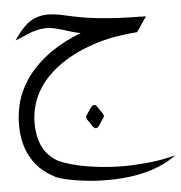

<svg xmlns="http://www.w3.org/2000/svg" viewBox="-56 -458 884 936"><g transform="rotate(-5 385.5 10.5)"><path d="M394.5 55.7Q397 55.2 399.4 55.2Q402.3 55.2 404.8 56.2Q408.7 58.6 412.1 62.7Q415.5 66.9 418.2 71.8Q420.9 76.7 423.8 80.6Q427.7 86.9 433.8 94.7Q439.9 102.5 441.4 109.4Q441.9 110.8 441.9 112.8Q441.9 116.2 439.9 119.1Q437.5 123 434.1 127.4L415 156.2Q412.6 160.2 409.4 163.6Q406.2 167 401.9 167.5Q399.4 168.5 397.5 168.5Q394.5 168.5 392.6 167Q388.2 164.6 384.5 160.4Q380.9 156.2 377.9 151.4Q375 146.5 373 142.6Q369.1 136.2 363 128.7Q356.9 121.1 355.5 113.8Q355 112.3 355 110.4Q355 106.9 356.9 104Q359.4 100.1 362.3 95.7L381.8 66.9Q384.3 63 387.5 59.8Q390.6 56.6 394.5 55.7ZM44.9 -291.5Q56.6 -309.1 69.3 -325.4Q82 -341.8 97.2 -356.9Q122.6 -381.8 149.7 -392.3Q176.8 -402.8 205.6 -403.8H213.9Q238.8 -403.8 266.8 -398.4Q294.9 -393.1 326.7 -385.7Q368.2 -376 414.1 -369.9Q460 -363.8 506.6 -360.4Q553.2 -356.9 599.4 -355.5Q645.5 -354 688.5 -353.5L638.7 -280.3Q588.9 -276.9 538.8 -268.6Q488.8 -260.3 440.7 -245.6Q392.6 -231 346.9 -210Q301.3 -189 259.8 -160.2Q223.1 -134.3 193.1 -103.3Q163.1 -72.3 142.1 -35.2Q121.1 2 110.8 44.9Q102.1 80.6 102.1 119.6Q102.1 128.4 102.5 137.7L103.5 148.4Q107.9 204.1 131.8 245.6Q155.8 286.1 203.1 312.5Q259.8 335.9 328.9 348.1Q397.9 360.4 472.2 363.8Q493.7 364.7 515.1 364.7Q571.8 364.7 638.4 358.2Q705.1 351.6 771 334Q733.9 362.3 689.7 380.6Q645.5 398.9 597.9 409.2Q550.3 419.4 502 422.9Q467.8 425.3 435.1 425.3Q421.4 425.3 391.6 424.6Q361.8 423.8 321.3 418.9Q280.8 414.1 249.3 407.7Q217.8 401.4 197.3 394.5Q176.8 387.7 171.9 382.3L167.5 380.4Q133.3 361.8 108.4 337.6Q83.5 313.5 66.4 284.2Q49.3 255.4 39.8 223.1Q30.3 190.9 26.9 154.8L26.4 141.1Q25.9 129.9 25.9 118.7Q25.9 70.8 37.1 22.7Q48.3 -25.4 73.7 -70.8Q99.1 -116.2 135.5 -154.1Q171.9 -191.9 215.8 -222.7Q249.5 -246.1 287.1 -265.4Q324.7 -284.7 364.3 -299.8Q339.8 -304.2 317.6 -311.3Q295.4 -318.4 274.2 -324.7Q252.9 -331.1 231.4 -335.4Q215.8 -338.4 199.7 -338.4Q193.8 -338.4 187.5 -337.9Q166 -336.4 147.7 -331.5Q129.4 -326.7 112.5 -319.8Q95.7 -313 79.3 -305.4Q63 -297.9 44.9 -291.5Z"/></g></svg>

Font: Dima Niloofar
Style: Regular
Weight: 400
Designer: R.Balvardi
Foundry: Dima Software Group
Version: Version 3.00;November 13, 2018;FontCreator 11.5.0.2427 64-bi